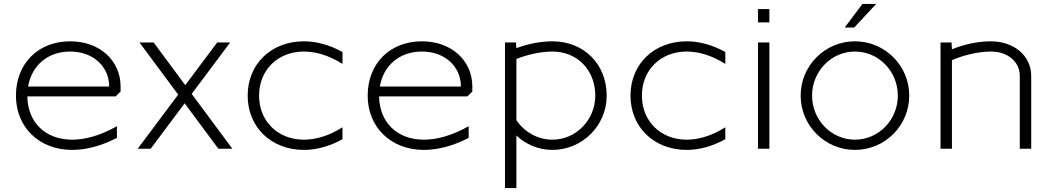

<svg xmlns="http://www.w3.org/2000/svg" viewBox="-20 -756 5352 976"><path d="M122.8 -316C140.7 -421.5 220.9 -494 337 -494C451.8 -494 535 -419.2 535 -316ZM61 -270C61 -109.9 178.1 6 347 6C416.8 6 493.7 -13.5 574.3 -55.1V-114.5C490.7 -67 413.3 -46 347 -46C209.6 -46 120.8 -135 119 -266H568L593 -291V-316C593 -449.4 485.5 -546 337 -546C171.1 -546 61 -430.1 61 -270Z M680 0H746L918.6 -230.8L1090 0H1161L954.5 -278.7L1150 -540H1084L921.7 -323.1L761 -540H689L885.8 -275Z M1239 -270C1239 -109.9 1358.1 6 1525 6C1587.6 6 1654.1 -11.4 1721 -48.4V-108.9C1651.9 -65.2 1584.7 -46 1525 -46C1391.8 -46 1297 -140.1 1297 -270C1297 -399.9 1391.8 -494 1525 -494C1584.7 -494 1651.9 -474.8 1721 -431.1V-491.6C1654.1 -528.6 1587.6 -546 1525 -546C1358.1 -546 1239 -430.1 1239 -270Z M1910.8 -316C1928.7 -421.5 2008.9 -494 2125 -494C2239.8 -494 2323 -419.2 2323 -316ZM1849 -270C1849 -109.9 1966.1 6 2135 6C2204.8 6 2281.7 -13.5 2362.3 -55.1V-114.5C2278.7 -67 2201.3 -46 2135 -46C1997.6 -46 1908.8 -135 1907 -266H2356L2381 -291V-316C2381 -449.4 2273.5 -546 2125 -546C1959.1 -546 1849 -430.1 1849 -270Z M2605 -456.3C2655.9 -476.8 2725.5 -494 2788 -494C2914.4 -494 3006 -399.9 3006 -270C3006 -146.4 2908.3 -46 2788 -46C2711.3 -46 2643.9 -86.7 2605 -145.4ZM2547 -540V200H2605V-67.1C2653.1 -21.7 2717.4 6 2788 6C2940.4 6 3064 -117.6 3064 -270C3064 -430.1 2948.1 -546 2788 -546C2726.2 -546 2659.9 -531.9 2604.7 -511.1L2603 -540Z M3185 -270C3185 -109.9 3304.1 6 3471 6C3533.6 6 3600.1 -11.4 3667 -48.4V-108.9C3597.9 -65.2 3530.7 -46 3471 -46C3337.8 -46 3243 -140.1 3243 -270C3243 -399.9 3337.8 -494 3471 -494C3530.7 -494 3597.9 -474.8 3667 -431.1V-491.6C3600.1 -528.6 3533.6 -546 3471 -546C3304.1 -546 3185 -430.1 3185 -270Z M3833 -642H3891V-710H3833ZM3833 0H3891V-540H3833Z M4274 -616H4322L4434 -736H4364ZM4108 -270C4108 -393.6 4205.7 -494 4326 -494C4446.3 -494 4544 -393.6 4544 -270C4544 -146.4 4446.3 -46 4326 -46C4205.7 -46 4108 -146.4 4108 -270ZM4050 -270C4050 -117.6 4173.6 6 4326 6C4478.4 6 4602 -117.6 4602 -270C4602 -422.4 4478.4 -546 4326 -546C4173.6 -546 4050 -422.4 4050 -270Z M4761 0H4819V-449.9C4870.7 -473.1 4949.1 -494 5018 -494C5102.7 -494 5164 -441.9 5164 -370V0H5222V-370C5222 -472.1 5135.5 -546 5016 -546C4948.6 -546 4876.8 -529.3 4819 -505.3L4817 -540H4761Z"/></svg>

Font: Resamitz
Style: Regular
Weight: 500
Designer: gluk
Foundry: gluk
Version: Version 0.047